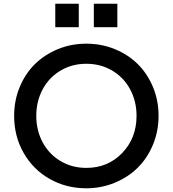

<svg xmlns="http://www.w3.org/2000/svg" viewBox="-20 -989 918 1021"><path d="M273.9 -844.2V-969.2H398.9V-844.2ZM479 -844.2V-969.2H604V-844.2ZM439 12.2Q332 12.2 244.4 -37.4Q156.7 -86.9 106 -175.3Q55.2 -263.7 55.2 -373Q55.2 -455.1 85 -526.6Q114.7 -598.1 166 -648.4Q217.3 -698.7 288.1 -727.8Q358.9 -756.8 439 -756.8Q519 -756.8 590.3 -727.8Q661.6 -698.7 712.6 -648.2Q763.7 -597.7 793.5 -526.1Q823.2 -454.6 823.2 -373Q823.2 -291.5 793.5 -219.7Q763.7 -147.9 712.4 -97.2Q661.1 -46.4 589.8 -17.1Q518.6 12.2 439 12.2ZM439 -96.2Q553.7 -96.2 629.9 -175.5Q706.1 -254.9 706.1 -373Q706.1 -450.7 671.9 -514.2Q637.7 -577.6 576.4 -613.8Q515.1 -649.9 439 -649.9Q363.3 -649.9 302.2 -613.8Q241.2 -577.6 207 -514.2Q172.9 -450.7 172.9 -373Q172.9 -295.4 207 -231.9Q241.2 -168.5 302.2 -132.3Q363.3 -96.2 439 -96.2Z"/></svg>

Font: Plus Jakarta Sans SemiBold
Style: Regular
Weight: 600
Designer: Gumpita Rahayu
Foundry: Tokotype
Version: Version 2.006